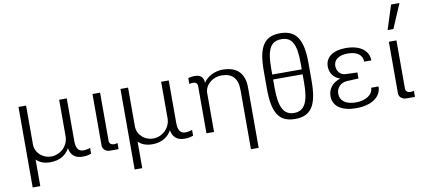

<svg xmlns="http://www.w3.org/2000/svg" viewBox="-85 -1126 3626 1641"><g transform="rotate(-10 1728.5 -305.0)"><path d="M148 -33C173 -5 217 12 268 12C342 12 401 -16 437 -80C447 -19 485 13 548 13C576 13 598 10 624 0V-50C605 -43 583 -39 563 -39C519 -39 501 -74 501 -132V-501H435V-181C433 -99 364 -35 284 -35C215 -35 150 -87 148 -162V-501H82V198H148Z M724 -52C724 -21 752 3 786 3H862V-50C854 -48 841 -45 831 -45C812 -45 790 -56 790 -81V-500H724Z M1033 -33C1058 -5 1102 12 1153 12C1227 12 1286 -16 1322 -80C1332 -19 1370 13 1433 13C1461 13 1483 10 1509 0V-50C1490 -43 1468 -39 1448 -39C1404 -39 1386 -74 1386 -132V-501H1320V-181C1318 -99 1249 -35 1169 -35C1100 -35 1035 -87 1033 -162V-501H967V198H1033Z M1691 -341C1694 -411 1761 -465 1836 -465C1929 -465 1976 -416 1976 -313V200H2043V-323C2043 -449 1977 -512 1854 -512C1790 -512 1724 -481 1691 -431V-430H1688C1685 -480 1659 -500 1607 -500C1586 -500 1575 -498 1554 -492V-441C1563 -444 1581 -445 1590 -445C1611 -445 1625 -431 1625 -409V0H1691Z M2522 -354V-280C2522 -112 2483 -41 2394 -41C2305 -41 2266 -112 2266 -280V-354ZM2266 -397V-452C2266 -621 2305 -681 2394 -681C2484 -681 2522 -621 2522 -452V-397ZM2588 -444C2588 -651 2527 -733 2392 -733C2260 -733 2200 -655 2200 -445V-287C2200 -74 2255 11 2394 11C2533 11 2588 -74 2588 -287Z M2724 -127C2724 -41 2799 11 2923 11C3057 11 3143 -48 3143 -139H3079C3079 -80 3016 -38 2930 -38C2845 -38 2793 -74 2793 -138C2793 -189 2832 -229 2886 -231L2986 -236V-288L2881 -292C2840 -294 2809 -330 2809 -375C2809 -429 2855 -462 2932 -462C3011 -462 3059 -428 3059 -369H3121C3121 -455 3046 -511 2923 -511C2812 -511 2745 -462 2745 -382C2745 -323 2779 -279 2832 -263C2760 -238 2724 -189 2724 -127Z M3296 -52C3296 -21 3324 3 3358 3H3434V-50C3426 -48 3413 -45 3403 -45C3384 -45 3362 -56 3362 -81V-500H3296ZM3443 -810H3370L3303 -600H3353Z"/></g></svg>

Font: Perun Light
Style: Regular
Weight: 300
Foundry: Copyright (c) Stefan Peev, Context Ltd, 2016
Version: Version 1.089